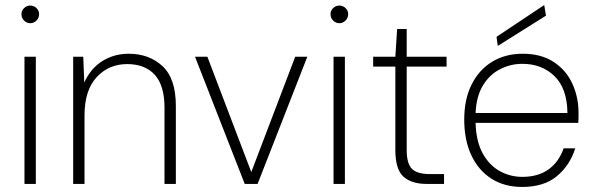

<svg xmlns="http://www.w3.org/2000/svg" viewBox="-20 -729 2355 761"><path d="M100 -637Q86 -637 75.5 -647.5Q65 -658 65 -673Q65 -687 75.5 -697Q86 -707 100 -707Q114 -707 124.5 -697Q135 -687 135 -673Q135 -658 124.5 -647.5Q114 -637 100 -637ZM77 0V-504H122V0Z M270 0V-504H310L314 -402Q340 -459 386.5 -487.5Q433 -516 490 -516Q571 -516 624 -467Q677 -418 677 -309V0H632V-302Q632 -390 593.5 -432.5Q555 -475 484 -475Q411 -475 363 -423Q315 -371 315 -272V0Z M950 0 753 -504H802L976 -47L1150 -504H1198L1001 0Z M1325 -637Q1311 -637 1300.5 -647.5Q1290 -658 1290 -673Q1290 -687 1300.5 -697Q1311 -707 1325 -707Q1339 -707 1349.5 -697Q1360 -687 1360 -673Q1360 -658 1349.5 -647.5Q1339 -637 1325 -637ZM1302 0V-504H1347V0Z M1671 0Q1611 0 1579 -29Q1547 -58 1547 -134V-465H1459V-504H1547L1554 -614H1592V-504H1750V-465H1592V-134Q1592 -81 1612.5 -60Q1633 -39 1684 -39H1740V0Z M2050 12Q1979 12 1927.5 -21Q1876 -54 1848 -114Q1820 -174 1820 -255Q1820 -336 1849.5 -394.5Q1879 -453 1931 -484.5Q1983 -516 2052 -516Q2125 -516 2174.5 -483.5Q2224 -451 2248.5 -397.5Q2273 -344 2273 -282Q2273 -272 2273 -263Q2273 -254 2272 -242H1865Q1867 -169 1893 -121.5Q1919 -74 1960.5 -51Q2002 -28 2050 -28Q2113 -28 2154 -57.5Q2195 -87 2214 -141H2260Q2239 -74 2187.5 -31Q2136 12 2050 12ZM2050 -476Q2004 -476 1962.5 -455Q1921 -434 1894.5 -391Q1868 -348 1865 -281H2229Q2228 -378 2178 -427Q2128 -476 2050 -476ZM1953 -547 1948 -583 2137 -709 2144 -667Z"/></svg>

Font: DM Sans ExtraLight
Style: Regular
Weight: 200
Designer: Colophon Foundry, Jonny Pinhorn
Foundry: Colophon Foundry
Version: Version 4.004; ttfautohint (v1.8.4.7-5d5b)